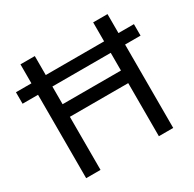

<svg xmlns="http://www.w3.org/2000/svg" viewBox="-156 -879 1053 1043"><g transform="rotate(-30 370.5 -357.0)"><path d="M97 0V-523H0V-595H97V-714H187V-595H553V-714H643V-595H740V-523H643V0H553V-333H187V0ZM187 -412H553V-523H187Z"/></g></svg>

Font: Noto Serif Ottoman Siyaq
Style: Regular
Weight: 400
Designer: Sérgio Martins
Version: Version 1.005; ttfautohint (v1.8.4.7-5d5b)